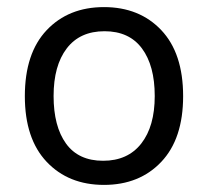

<svg xmlns="http://www.w3.org/2000/svg" viewBox="-20 -510 586 541"><path d="M50 -239Q50 -360 111.5 -425Q173 -490 273 -490Q373 -490 434.5 -425Q496 -360 496 -239Q496 -119 434.5 -54Q373 11 273 11Q173 11 111.5 -54Q50 -119 50 -239ZM168 -373.5Q131 -325 131 -239.5Q131 -154 166 -105.5Q201 -57 270.5 -57Q340 -57 378 -105.5Q416 -154 416 -239.5Q416 -325 380 -373.5Q344 -422 274.5 -422Q205 -422 168 -373.5Z"/></svg>

Font: Karmilla
Style: Regular
Weight: 400
Designer: Jonathan Pinhorn
Version: Version 1.000